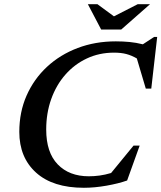

<svg xmlns="http://www.w3.org/2000/svg" viewBox="-20 -878 765 910"><path d="M582.5 -22.5Q541.5 -8 485 2Q428.5 12 377.5 12Q230.5 12 151 -59.8Q71.5 -131.5 71.5 -253Q71.5 -347 106.2 -425.5Q141 -504 203 -561.5Q265 -619 348.2 -650.5Q431.5 -682 529 -682Q562.5 -682 594 -679Q625.5 -676 657 -668L710.5 -703H725L697 -458H671L628.5 -601Q604.5 -615 579.2 -621.8Q554 -628.5 521 -628.5Q450.5 -628.5 391.8 -601Q333 -573.5 289.8 -524.2Q246.5 -475 222.8 -408.5Q199 -342 199 -264Q199 -155.5 253.5 -99Q308 -42.5 401 -42.5Q426.5 -42.5 452.2 -46Q478 -49.5 506.5 -58L613 -188H642ZM691 -858 554.5 -738H459.5L396.5 -858H442L520 -800.5L632.5 -858Z"/></svg>

Font: Newsreader Text SemiBold
Style: Italic
Weight: 600
Italic angle: -17°
Designer: Hugues Gentile
Foundry: Production Type
Version: Version 1.001